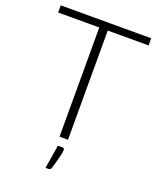

<svg xmlns="http://www.w3.org/2000/svg" viewBox="-162 -805 904 1097"><g transform="rotate(20 289.5 -257.0)"><path d="M564.5 -664H316V0H264.5V-664H14.5V-707.5H564.5ZM301 51.5Q308.5 51.5 310.8 55.2Q313 59 313 65Q313 70.5 311.5 79.5Q310 88.5 306.5 102.5Q303 116.5 297.8 136.2Q292.5 156 284.5 182.5Q282 189.5 277.8 192Q273.5 194.5 266 194.5H250L273.5 51.5Z"/></g></svg>

Font: Lato 2
Style: Regular
Weight: 300
Designer: Lukasz Dziedzic with Adam Twardoch and Botio Nikoltchev
Foundry: tyPoland Lukasz Dziedzic
Version: Version 2.015; 2015-08-06; http://www.latofonts.com/